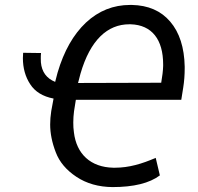

<svg xmlns="http://www.w3.org/2000/svg" viewBox="-20 -740 795 770"><path d="M431.2 10.3C516.1 10.3 579.6 -5.4 621.1 -36.6L604.5 -106.9C549.3 -83 497.1 -67.4 441.4 -67.4C439 -67.4 436.5 -67.4 434.1 -67.4C343.8 -69.3 286.6 -122.1 276.4 -209.5C274.4 -222.2 273.9 -235.4 273.9 -249C273.9 -263.7 274.9 -278.8 276.9 -293.9L284.2 -339.8H707L714.8 -388.7C718.8 -413.6 720.7 -439.5 720.7 -466.3C720.7 -468.3 720.7 -470.7 720.7 -472.7C719.2 -549.8 699.7 -609.9 662.6 -653.3C625.5 -696.8 574.2 -718.8 508.8 -720.2C506.3 -720.2 504.4 -720.2 502 -720.2C434.6 -720.2 375.5 -696.8 324.7 -649.4C274.4 -602.1 236.3 -535.2 210.9 -448.7L201.2 -411.6C166.5 -425.8 147.5 -451.7 144 -490.2C143.6 -495.1 143.6 -500.5 143.6 -505.9C143.6 -512.7 143.6 -520 144.5 -527.3L72.8 -528.3C72.3 -521 71.8 -514.2 71.8 -507.3C71.8 -467.3 81.5 -432.1 101.1 -402.3C120.1 -372.6 151.4 -353 194.8 -344.7L185.5 -294.4C182.6 -275.9 181.2 -257.8 181.2 -240.7C181.2 -205.6 188.5 -168.5 203.6 -129.4C218.3 -90.3 246.1 -57.6 286.6 -30.8C327.1 -3.9 375.5 9.8 431.2 10.3ZM302.7 -444.3C341.8 -579.6 411.1 -642.6 498.5 -642.6C500.5 -642.6 502 -642.6 503.9 -642.6C589.8 -640.1 634.3 -580.6 634.3 -481.9C634.3 -480 634.3 -477.5 634.3 -475.6C633.8 -456.1 630.9 -433.6 626.5 -408.2L293 -407.2Z"/></svg>

Font: Roboto
Style: Italic
Weight: 400
Italic angle: -12°
Designer: Google
Version: Version 2.137; 2017